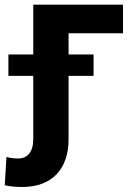

<svg xmlns="http://www.w3.org/2000/svg" viewBox="-78 -565 564 799"><path d="M-51.1 88.1Q-29.5 94.5 -1.8 94.5Q27 94.5 43.7 73.9Q60.4 53.3 60.4 13.5V-249.3H-43V-338.4H60.4V-545.5H433.9V-426.5H207.4V-338.4H311.4V-249.3H207.4V13.5Q207.4 59.7 195 96.6Q182.5 133.5 158.2 159.4Q133.9 185.4 97.8 199.2Q61.8 213.1 14.6 213.1Q-5 213.1 -21.8 211.6Q-38.7 210.2 -58.2 206Z"/></svg>

Font: Inter P
Style: Bold
Weight: 700
Designer: Rasmus Andersson
Foundry: rsms
Version: Version 3.018;git-588b23468